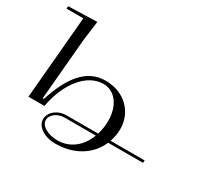

<svg xmlns="http://www.w3.org/2000/svg" viewBox="-140 -813 1019 987"><g transform="rotate(30 369.0 -320.0)"><path d="M456.9 -135C428.9 -60.6 370.5 -15 298.3 -15C239.6 -15 194 -42 194 -75.9C194 -109.5 231.4 -135 271.8 -135ZM171.4 -645 1 -640 -0.3 -625H99.7L56.8 -135H151.8C178.2 -281.8 261.8 -385 358.7 -385C429.8 -385 474.4 -318.5 474.4 -232.6C474.4 -201.6 469.5 -174.6 462 -150H273.1C224.4 -150 179.5 -116.6 179.5 -72.9C179.5 -29.5 230.5 5 296.6 5C407.2 5 493.2 -48.7 530 -135H736.8L738.1 -150H535.8C543.9 -173.5 549.1 -198 549.1 -227.3C549.1 -326.9 472.7 -405 360.4 -405C246.7 -405 178.4 -311.4 131.2 -164.6L124.4 -165.1L156.4 -530Z"/></g></svg>

Font: Galberik
Style: Regular
Weight: 400
Designer: Gluk
Foundry: Gluk
Version: Version 0.50